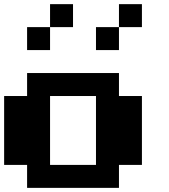

<svg xmlns="http://www.w3.org/2000/svg" viewBox="-20 -909 818 929"><path d="M111.1 -111.1H0V-444.4H111.1V-555.6H555.6V-444.4H666.7V-111.1H555.6V0H111.1ZM444.4 -444.4H222.2V-111.1H444.4ZM666.7 -777.8H555.6V-888.9H666.7ZM555.6 -666.7H444.4V-777.8H555.6ZM333.3 -777.8H222.2V-888.9H333.3ZM222.2 -666.7H111.1V-777.8H222.2Z"/></svg>

Font: Pixeloid Sans
Style: Bold
Weight: 700
Monospace: yes
Designer: GGBot
Version: 0.3